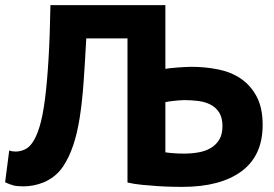

<svg xmlns="http://www.w3.org/2000/svg" viewBox="-35 -720 1070 750"><path d="M463 -570H302Q297 -475 291.5 -398.5Q286 -322 276.5 -261Q267 -200 251 -152.5Q235 -105 211 -69Q195 -46 175.5 -31Q156 -16 135 -7.5Q114 1 94 4.5Q74 8 57 8Q31 8 16.5 4Q2 0 -15 -8L1 -132Q7 -130 13 -129Q19 -128 26 -128Q43 -128 60.5 -135.5Q78 -143 91 -162Q107 -184 119.5 -225Q132 -266 140.5 -331.5Q149 -397 154.5 -488Q160 -579 162 -700H611V-451Q616 -452 628 -453.5Q640 -455 654.5 -456Q669 -457 684.5 -458Q700 -459 712 -459Q766 -459 816.5 -449Q867 -439 905.5 -413Q944 -387 967.5 -343Q991 -299 991 -232Q991 -112 908.5 -51Q826 10 677 10Q662 10 636.5 9.5Q611 9 581 7Q551 5 520 2Q489 -1 463 -7ZM611 -125Q623 -123 642.5 -121.5Q662 -120 684 -120Q714 -120 741.5 -125Q769 -130 789.5 -142.5Q810 -155 822 -175.5Q834 -196 834 -227Q834 -260 821.5 -280Q809 -300 788 -311Q767 -322 740 -325.5Q713 -329 684 -329Q676 -329 665.5 -328Q655 -327 644 -326Q633 -325 624 -323.5Q615 -322 611 -321Z"/></svg>

Font: PT Sans Caption
Style: Bold
Weight: 700
Designer: A.Korolkova, O.Umpeleva, V.Yefimov
Foundry: ParaType Ltd
Version: Version 2.003W OFL